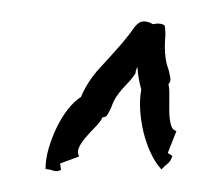

<svg xmlns="http://www.w3.org/2000/svg" viewBox="-35 -715 407 388"><g transform="rotate(5 168.5 -520.5)"><path d="M303.7 -383.8Q290 -396.5 279.3 -415Q268.6 -433.6 261.2 -455.1Q253.9 -476.6 250.5 -499Q247.1 -521.5 249 -541Q240.2 -564.5 237.3 -585.9Q234.4 -580.1 234.4 -572.3Q228.5 -561.5 222.2 -553.7Q215.8 -545.9 210.4 -538.6Q205.1 -531.2 200.2 -522.5Q195.3 -513.7 191.4 -499Q189.5 -493.2 186 -485.8Q182.6 -478.5 175.8 -478.5Q172.9 -469.7 164.1 -459Q155.3 -448.2 147 -437Q138.7 -425.8 134.3 -415Q129.9 -404.3 135.7 -395.5L98.6 -377.9L101.6 -365.2Q93.8 -360.4 86.4 -362.3Q79.1 -364.3 70.3 -364.3Q68.4 -383.8 72.8 -405.8Q77.1 -427.7 85 -448.7Q92.8 -469.7 104 -487.3Q115.2 -504.9 128.9 -515.6Q139.6 -548.8 161.6 -577.1Q183.6 -605.5 202.1 -630.9Q208 -639.6 213.9 -648.4Q219.7 -657.2 224.6 -666Q232.4 -677.7 241.7 -678.7Q251 -679.7 260.7 -674.8Q277.3 -679.7 285.2 -673.8Q288.1 -660.2 288.1 -649.9Q288.1 -639.6 289.1 -629.4Q290 -619.1 292.5 -608.4Q294.9 -597.7 300.8 -585Q302.7 -579.1 305.2 -570.8Q307.6 -562.5 302.7 -556.6Q305.7 -547.9 306.6 -532.7Q307.6 -517.6 309.1 -502.9Q310.5 -488.3 314.5 -476.6Q318.4 -464.8 327.1 -463.9L313.5 -418L323.2 -413.1Q321.3 -402.3 315.4 -397Q309.6 -391.6 303.7 -383.8Z"/></g></svg>

Font: Homemade Apple
Style: Regular
Weight: 400
Designer: Font Diner, Inc
Foundry: Font Diner, Inc
Version: Version 1.000